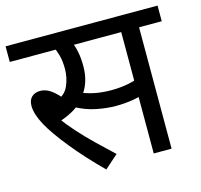

<svg xmlns="http://www.w3.org/2000/svg" viewBox="-95 -725 880 842"><g transform="rotate(-15 345.0 -304.0)"><path d="M287 14Q212 -60 154.5 -131Q97 -202 70 -251Q56 -277 49 -299Q42 -321 42 -340Q42 -366 56.5 -380Q71 -394 96 -394Q122 -394 146.5 -375.5Q171 -357 195 -326L148 -331Q193 -345 209.5 -382Q226 -419 226 -460Q226 -495 218.5 -522Q211 -549 202 -564L243 -551H0V-622H417V-551H251L285 -566Q296 -542 301.5 -513.5Q307 -485 307 -450Q307 -410 295.5 -376.5Q284 -343 261 -317L257 -310Q239 -289 213 -273Q187 -257 147 -243L145 -254Q170 -220 201 -185.5Q232 -151 269 -115Q306 -79 348 -40ZM400 -244Q359 -244 312 -253.5Q265 -263 221 -287L248 -347Q289 -330 323.5 -323Q358 -316 399 -316Q440 -316 477.5 -323.5Q515 -331 553 -348V-272Q518 -257 479.5 -250.5Q441 -244 400 -244ZM506 0V-551H396V-622H690V-551H587V0Z"/></g></svg>

Font: uhindi85
Style: Book
Weight: 400
Designer: Jelle Bosma - Monotype Design Team
Foundry: Monotype Imaging Inc.
Version: Version 2.003